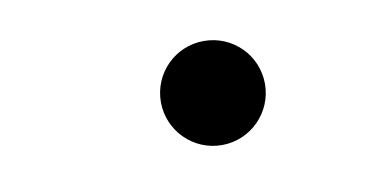

<svg xmlns="http://www.w3.org/2000/svg" viewBox="-34 -600 654 323"><g transform="rotate(-10 293.0 -438.0)"><path d="M324.7 -349.1C374 -349.1 413.6 -389.2 413.6 -438C413.6 -487.3 374 -526.9 324.7 -526.9C275.4 -526.9 235.8 -487.3 235.8 -438C235.8 -389.2 275.4 -349.1 324.7 -349.1Z"/></g></svg>

Font: Cascadia Mono NF
Style: Bold Italic
Weight: 700
Italic angle: -10°
Monospace: yes
Designer: Aaron Bell
Foundry: Saja Typeworks
Version: Version 2404.023